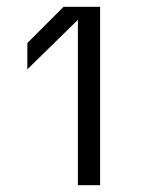

<svg xmlns="http://www.w3.org/2000/svg" viewBox="-20 -872 427 562"><path d="M208 -330V-813H207L60 -669V-746L166 -852H273V-330Z"/></svg>

Font: TikTok Sans 24pt Light
Style: Regular
Weight: 300
Version: Version 4.000